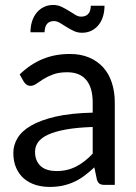

<svg xmlns="http://www.w3.org/2000/svg" viewBox="-20 -728 537 756"><path d="M345 -228Q283.5 -226 240.2 -218.2Q197 -210.5 169.8 -198Q142.5 -185.5 130.2 -168.5Q118 -151.5 118 -130.5Q118 -110.5 124.5 -96Q131 -81.5 142.2 -72.2Q153.5 -63 168.8 -58.8Q184 -54.5 201.5 -54.5Q225 -54.5 244.5 -59.2Q264 -64 281.2 -73Q298.5 -82 314.2 -94.5Q330 -107 345 -123ZM57.5 -435Q99.5 -475.5 148 -495.5Q196.5 -515.5 255.5 -515.5Q298 -515.5 331 -501.5Q364 -487.5 386.5 -462.5Q409 -437.5 420.5 -402Q432 -366.5 432 -324V0H392.5Q379.5 0 372.5 -4.2Q365.5 -8.5 361.5 -21L351.5 -69Q331.5 -50.5 312.5 -36.2Q293.5 -22 272.5 -12.2Q251.5 -2.5 227.8 2.8Q204 8 175 8Q145.5 8 119.5 -0.2Q93.5 -8.5 74.2 -25Q55 -41.5 43.8 -66.8Q32.5 -92 32.5 -126.5Q32.5 -156.5 49 -184.2Q65.5 -212 102.5 -233.5Q139.5 -255 199 -268.8Q258.5 -282.5 345 -284.5V-324Q345 -383 319.5 -413.2Q294 -443.5 245 -443.5Q212 -443.5 189.8 -435.2Q167.5 -427 151.2 -416.8Q135 -406.5 123.2 -398.2Q111.5 -390 100 -390Q91 -390 84.5 -394.8Q78 -399.5 73.5 -406.5ZM299.5 -662.5Q317.5 -662.5 327.2 -673Q337 -683.5 337.5 -705.5H391.5Q391.5 -682 385.2 -662.2Q379 -642.5 367.2 -628.5Q355.5 -614.5 339.2 -606.8Q323 -599 303 -599Q285.5 -599 270.2 -606.2Q255 -613.5 241.5 -622Q228 -630.5 216 -637.8Q204 -645 192.5 -645Q156.5 -645 155.5 -601H100Q100 -625 106.5 -644.8Q113 -664.5 125 -678.8Q137 -693 153.5 -700.8Q170 -708.5 189.5 -708.5Q207 -708.5 222.2 -701.2Q237.5 -694 251 -685.5Q264.5 -677 276.2 -669.8Q288 -662.5 299.5 -662.5Z"/></svg>

Font: Lato 2
Style: Regular
Weight: 400
Designer: Lukasz Dziedzic with Adam Twardoch and Botio Nikoltchev
Foundry: tyPoland Lukasz Dziedzic
Version: Version 2.015; 2015-08-06; http://www.latofonts.com/